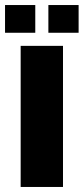

<svg xmlns="http://www.w3.org/2000/svg" viewBox="-34 -742 332 762"><path d="M48 0V-560H216V0ZM-14 -612V-722H106V-612ZM158 -612V-722H278V-612Z"/></svg>

Font: Tektur
Style: Bold
Weight: 700
Designer: Adam Jagosz
Foundry: Adam Jagosz
Version: Version 1.005;gftools[0.9.30]